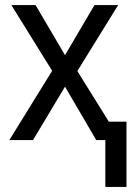

<svg xmlns="http://www.w3.org/2000/svg" viewBox="-20 -556 534 762"><path d="M398 186V0H362L238 -212L111 0H17L187 -275L25 -536H121L238 -337L355 -536H449L287 -274L412 -73H482V186Z"/></svg>

Font: Noto Sans SemiCondensed
Style: Regular
Weight: 400
Width: 4
Designer: Monotype Design Team
Foundry: Monotype Imaging Inc.
Version: Version 2.013; ttfautohint (v1.8.4.7-5d5b)